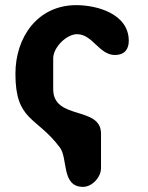

<svg xmlns="http://www.w3.org/2000/svg" viewBox="-20 -547 574 747"><path d="M40 -260C40 -75 122 -95 213 27C245 69 218 180 303 180C339 180 373 142 373 107V-27C373 -136 187 -78 187 -200V-320C187 -362 238 -414 280 -414C340 -414 366 -333 427 -333C464 -333 481 -355 481 -388C481 -493 358 -527 277 -527C126 -527 40 -402 40 -260Z"/></svg>

Font: Asimov Print
Style: Regular
Weight: 500
Designer: Google
Version: Version 2.000980: 2014